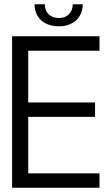

<svg xmlns="http://www.w3.org/2000/svg" viewBox="-20 -885 525 905"><path d="M428 -402H113V-646H449V-714H37V0H449V-68H113V-334H428ZM143 -865C143 -802 188 -761 257 -761C325 -761 370 -802 370 -865H323C323 -826 297 -800 257 -800C217 -800 191 -826 191 -865Z"/></svg>

Font: Non Bureau Light
Style: Regular
Weight: 300
Designer: Jona Saucedo
Foundry: Non Foundry
Version: Version 1.000;FEAKit 1.0